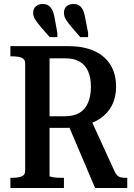

<svg xmlns="http://www.w3.org/2000/svg" viewBox="-20 -941 673 961"><path d="M406 -853 421 -777V-755H382L341 -802Q319 -828 309.5 -844Q300 -860 300 -876Q300 -897 312.5 -909Q325 -921 348 -921Q364 -921 375 -914.5Q386 -908 394 -893Q402 -878 406 -853ZM253 -853 267 -777V-755H229L187 -803Q164 -830 155 -845Q146 -860 146 -876Q146 -897 159 -909Q172 -921 194 -921Q210 -921 221.5 -914Q233 -907 241 -892Q249 -877 253 -853ZM319 -322 456 0H617V-51H609Q596 -51 586 -53Q576 -55 568.5 -61.5Q561 -68 555 -80L436 -340ZM228 -61V-649H308Q350 -649 378 -633Q406 -617 420.5 -585.5Q435 -554 435 -507Q435 -460 420.5 -426.5Q406 -393 377.5 -376Q349 -359 304 -359H204V-301H312Q325 -301 337.5 -302.5Q350 -304 362 -306Q374 -308 386 -311Q442 -321 481 -347.5Q520 -374 540.5 -414Q561 -454 561 -507Q561 -570 533.5 -615.5Q506 -661 452.5 -685.5Q399 -710 322 -710H32V-659H42Q70 -659 88 -652Q106 -645 106 -624V-86Q106 -65 88 -58Q70 -51 42 -51H32V0H300V-51H289Q279 -51 268 -51.5Q257 -52 248 -53.5Q239 -55 233.5 -56.5Q228 -58 228 -61Z"/></svg>

Font: Roboto Serif 28pt Condensed Medium
Style: Regular
Weight: 500
Width: 3
Designer: Greg Gazdowicz
Foundry: Commercial Type
Version: Version 1.008